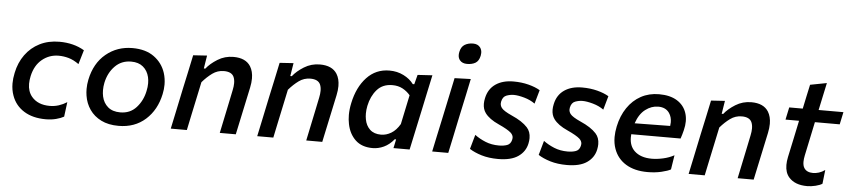

<svg xmlns="http://www.w3.org/2000/svg" viewBox="-44 -998 5629 1272"><g transform="rotate(5 2771.0 -362.0)"><path d="M282 10.5Q195 10.5 136.8 -25.8Q78.5 -62 55.5 -127Q42 -164 42 -207Q42 -240.5 50 -277.5Q64 -346.5 101.8 -398.8Q139.5 -451 197 -480Q254.5 -509 328 -509Q423 -509 494 -467L466 -372.5Q430.5 -398 397.2 -407.2Q364 -416.5 331 -416.5Q269 -416.5 221.2 -377.5Q173.5 -338.5 157.5 -266Q151.5 -238.5 151.5 -214.5Q151.5 -163.5 179.5 -129.5Q220.5 -80 300.5 -80Q331.5 -80 360.2 -89.2Q389 -98.5 414.5 -115L402 -17.5Q382 -6 350.5 2.2Q319 10.5 282 10.5Z M766 12Q698 12 650 -12Q602 -36 573.8 -76.8Q545.5 -117.5 537.5 -169Q534 -191 534 -213.5Q534 -244 540.5 -275.5Q563.5 -386.5 638 -448Q712.5 -509.5 814 -509.5Q902 -509.5 957.8 -469Q1013.5 -428.5 1034.5 -363Q1046 -326 1046 -286.5Q1046 -255.5 1039 -223Q1016.5 -116.5 944.8 -52.2Q873 12 766 12ZM769.5 -78Q835 -78 876.2 -123.5Q917.5 -169 931 -234Q937 -261 937 -286Q937 -307.5 932.5 -327Q922.5 -369 892.5 -394.2Q862.5 -419.5 813 -419.5Q748 -419.5 705 -375.2Q662 -331 648 -264Q643 -238.5 643 -215Q643 -193 647.5 -172.5Q657 -130 687.5 -104Q718 -78 769.5 -78Z M1112.5 0Q1124 -54.5 1135 -106Q1146 -157 1158.5 -218L1169 -268Q1180 -318 1192.5 -376.5Q1204.5 -434.5 1218 -497L1310 -503L1296 -416H1306Q1333 -450.5 1380.5 -480Q1428 -509.5 1485.5 -509.5Q1567 -509.5 1599.5 -457.5Q1619.5 -425 1619.5 -377.5Q1619.5 -349.5 1612.5 -316.5Q1608 -295.5 1602.8 -271Q1597.5 -246.5 1591.5 -218Q1578.5 -156.5 1567.5 -105.5Q1556.5 -54.5 1545 0H1438.5Q1450 -55 1460.5 -105Q1471 -155 1483 -212.5L1499 -290Q1504.5 -315.5 1504.5 -336Q1504.5 -361 1496.5 -378.5Q1481.5 -410.5 1430.5 -410.5Q1388 -410.5 1353.8 -385.5Q1319.5 -360.5 1288 -324L1264.5 -213Q1252 -155 1241.5 -104.8Q1231 -54.5 1219.5 0Z M1687.5 0Q1699 -54.5 1710 -106Q1721 -157 1733.5 -218L1744 -268Q1755 -318 1767.5 -376.5Q1779.5 -434.5 1793 -497L1885 -503L1871 -416H1881Q1908 -450.5 1955.5 -480Q2003 -509.5 2060.5 -509.5Q2142 -509.5 2174.5 -457.5Q2194.5 -425 2194.5 -377.5Q2194.5 -349.5 2187.5 -316.5Q2183 -295.5 2177.8 -271Q2172.5 -246.5 2166.5 -218Q2153.5 -156.5 2142.5 -105.5Q2131.5 -54.5 2120 0H2013.5Q2025 -55 2035.5 -105Q2046 -155 2058 -212.5L2074 -290Q2079.5 -315.5 2079.5 -336Q2079.5 -361 2071.5 -378.5Q2056.5 -410.5 2005.5 -410.5Q1963 -410.5 1928.8 -385.5Q1894.5 -360.5 1863 -324L1839.5 -213Q1827 -155 1816.5 -104.8Q1806 -54.5 1794.5 0Z M2593.5 0Q2596 -10 2598 -20.5L2606 -59H2597Q2566.5 -22 2530 -5Q2493.5 12 2455.5 12Q2383.5 12 2341.2 -28Q2299 -68 2286 -133Q2280 -162 2280 -193Q2280 -231.5 2289 -273Q2311.5 -380 2372.2 -444.8Q2433 -509.5 2523 -509.5Q2574.5 -509.5 2617 -488.2Q2659.5 -467 2684 -433.5H2694L2710.5 -497L2808.5 -503Q2795.5 -443 2783.5 -386.2Q2771.5 -329.5 2758.5 -268L2706.5 -25.5Q2703.5 -12.5 2701 0ZM2503.5 -81.5Q2538 -81.5 2571 -101.2Q2604 -121 2628.5 -163L2669.5 -358Q2648 -383.5 2618.8 -399.2Q2589.5 -415 2550.5 -415Q2486 -415 2448.2 -372Q2410.5 -329 2397 -264Q2391.5 -237 2391.5 -212.5Q2391.5 -192.5 2395 -174Q2402.5 -132.5 2429.5 -107Q2456.5 -81.5 2503.5 -81.5Z M2851 0Q2862.5 -54.5 2873.2 -105.2Q2884 -156 2897.5 -218L2908 -267.5Q2922.5 -337.5 2934 -390.5Q2945 -443 2956.5 -497L3064 -500.5Q3052.5 -444.5 3041.2 -391.8Q3030 -339 3014.5 -267.5L3004 -218Q2991 -156 2980.5 -105.5Q2969.5 -54.5 2958 0ZM3030.5 -598Q2998 -598 2982 -618Q2970.5 -632 2970.5 -653Q2970.5 -663 2973 -674Q2980 -707.5 3003.2 -721.8Q3026.5 -736 3059 -736Q3091 -736 3107 -714.5Q3118 -699 3118 -678.5Q3118 -669.5 3116 -660Q3108.5 -624.5 3086 -611.2Q3063.5 -598 3030.5 -598Z M3290 11.5Q3228 11.5 3179.5 -3.2Q3131 -18 3099 -39L3126 -134.5Q3157.5 -111 3197.8 -94.5Q3238 -78 3287.5 -78Q3319 -78 3342 -86.2Q3365 -94.5 3372 -122.5Q3374 -129.5 3374 -136Q3374 -154.5 3358 -169.5Q3336 -189.5 3275.5 -217Q3210.5 -246 3183 -284Q3164.5 -309.5 3164.5 -345.5Q3164.5 -363 3169 -383Q3182 -444.5 3229 -476.8Q3276 -509 3347.5 -509Q3402 -509 3448.2 -497Q3494.5 -485 3525 -466.5L3499 -375Q3469 -397 3427.5 -408.8Q3386 -420.5 3357.5 -420.5Q3333.5 -420.5 3309 -411.5Q3284.5 -402.5 3277.5 -370Q3276 -363.5 3276 -357Q3276 -341 3286.5 -327Q3301 -308 3355.5 -283.5Q3426.5 -252.5 3461 -214.5Q3486 -187 3486 -144Q3486 -127.5 3482 -108.5Q3470.5 -53.5 3423.2 -21Q3376 11.5 3290 11.5Z M3747 11.5Q3685 11.5 3636.5 -3.2Q3588 -18 3556 -39L3583 -134.5Q3614.5 -111 3654.8 -94.5Q3695 -78 3744.5 -78Q3776 -78 3799 -86.2Q3822 -94.5 3829 -122.5Q3831 -129.5 3831 -136Q3831 -154.5 3815 -169.5Q3793 -189.5 3732.5 -217Q3667.5 -246 3640 -284Q3621.5 -309.5 3621.5 -345.5Q3621.5 -363 3626 -383Q3639 -444.5 3686 -476.8Q3733 -509 3804.5 -509Q3859 -509 3905.2 -497Q3951.5 -485 3982 -466.5L3956 -375Q3926 -397 3884.5 -408.8Q3843 -420.5 3814.5 -420.5Q3790.5 -420.5 3766 -411.5Q3741.5 -402.5 3734.5 -370Q3733 -363.5 3733 -357Q3733 -341 3743.5 -327Q3758 -308 3812.5 -283.5Q3883.5 -252.5 3918 -214.5Q3943 -187 3943 -144Q3943 -127.5 3939 -108.5Q3927.5 -53.5 3880.2 -21Q3833 11.5 3747 11.5Z M4283.5 11.5Q4197.5 11.5 4140 -23.5Q4082.5 -58.5 4059.5 -122.5Q4046.5 -158 4046.5 -201Q4046.5 -234 4054.5 -272Q4069.5 -343.5 4105.8 -397Q4142 -450.5 4195.5 -479.8Q4249 -509 4316 -509Q4389.5 -509 4436 -480Q4482.5 -451 4499 -400.5Q4507.5 -375 4507.5 -345.5Q4507.5 -317.5 4499.5 -285.5Q4492.5 -256.5 4483 -229H4155Q4154 -218 4154 -207.5Q4154 -151 4188.5 -118Q4229.5 -79 4304.5 -79Q4339 -79 4379.5 -88Q4420 -97 4452.5 -115L4437.5 -19.5Q4418.5 -8.5 4376.2 1.5Q4334 11.5 4283.5 11.5ZM4317.5 -426.5Q4272.5 -426.5 4232.5 -396.2Q4192.5 -366 4171 -303L4407 -306Q4409 -319 4409 -330.5Q4409 -365.5 4391.5 -391.5Q4367.5 -426.5 4317.5 -426.5Z M4556.5 0Q4568 -54.5 4579 -106Q4590 -157 4602.5 -218L4613 -268Q4624 -318 4636.5 -376.5Q4648.5 -434.5 4662 -497L4754 -503L4740 -416H4750Q4777 -450.5 4824.5 -480Q4872 -509.5 4929.5 -509.5Q5011 -509.5 5043.5 -457.5Q5063.5 -425 5063.5 -377.5Q5063.5 -349.5 5056.5 -316.5Q5052 -295.5 5046.8 -271Q5041.5 -246.5 5035.5 -218Q5022.5 -156.5 5011.5 -105.5Q5000.5 -54.5 4989 0H4882.5Q4894 -55 4904.5 -105Q4915 -155 4927 -212.5L4943 -290Q4948.5 -315.5 4948.5 -336Q4948.5 -361 4940.5 -378.5Q4925.5 -410.5 4874.5 -410.5Q4832 -410.5 4797.8 -385.5Q4763.5 -360.5 4732 -324L4708.5 -213Q4696 -155 4685.5 -104.8Q4675 -54.5 4663.5 0Z M5345 12Q5264.5 12 5224 -33.5Q5196.5 -64.5 5196.5 -116Q5196.5 -140.5 5202.5 -169Q5216.5 -234 5229 -293Q5241.5 -352 5254.5 -414.5H5164.5L5182 -497H5272Q5281 -540.5 5289.2 -578.8Q5297.5 -617 5306.5 -658.5L5416.5 -679.5Q5406 -630 5397 -588.5Q5388 -547 5377.5 -497H5542.5L5525 -414.5H5360L5312.5 -189Q5307.5 -165.5 5307.5 -146.5Q5307.5 -120.5 5317.5 -105Q5335 -78 5376.5 -78Q5395 -78 5415.5 -84.2Q5436 -90.5 5456 -105L5445.5 -12.5Q5430.5 -2.5 5401.2 4.8Q5372 12 5345 12Z"/></g></svg>

Font: Heraclito Medium
Style: Italic
Weight: 500
Italic angle: -12°
Designer: Kostas Bartsokas (font) & Cristiano Sobral (main changes)
Foundry: Kostas Bartsokas (font) & Cristiano Sobral (main changes)
Version: Version 1.00;July 8, 2020;FontCreator 13.0.0.2655 64-bit